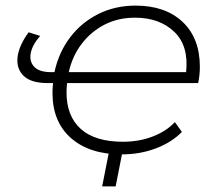

<svg xmlns="http://www.w3.org/2000/svg" viewBox="-20 -546 780 684"><path d="M414 4Q299 4 233 -54Q167 -112 167 -215Q167 -233 169 -250H150Q91 -250 64.5 -275.5Q38 -301 42.5 -342Q47 -383 82 -431L123 -418Q95 -386 89.5 -356.5Q84 -327 102 -308Q120 -289 162 -289H174Q189 -359 229.5 -412.5Q270 -466 330 -496Q390 -526 463 -526Q569 -526 630.5 -468Q692 -410 692 -308Q692 -279 686 -250H219Q217 -234 217 -217Q217 -132 268 -86.5Q319 -41 418 -41Q475 -41 523.5 -59.5Q572 -78 603 -111L628 -76Q592 -39 535.5 -17.5Q479 4 414 4ZM225 -289H643Q653 -383 600.5 -433Q548 -483 461 -483Q401 -483 353 -458.5Q305 -434 271.5 -390.5Q238 -347 225 -289ZM418 -14 392 118H344L370 -14Z"/></svg>

Font: Montserrat Light
Style: Italic
Weight: 300
Italic angle: -11.3°
Designer: Julieta Ulanovsky
Foundry: Julieta Ulanovsky
Version: Version 9.000; ttfautohint (v1.8.4.7-5d5b)